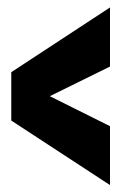

<svg xmlns="http://www.w3.org/2000/svg" viewBox="-20 -508 339 528"><path d="M282.5 1V-161L117 -243.5L282.5 -325V-487.5L11 -309.5V-176.5Z"/></svg>

Font: Anybody ExtraCondensed Black
Style: Regular
Weight: 900
Width: 2
Version: Version 1.113;gftools[0.9.25]